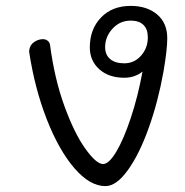

<svg xmlns="http://www.w3.org/2000/svg" viewBox="-20 -630 627 652"><path d="M548 -500Q548 -461 535 -386Q517 -285 485 -195.5Q453 -106 414 -52Q375 2 338 2Q285 2 232.5 -59Q180 -120 139 -224.5Q98 -329 79 -454Q79 -460 80 -463Q83 -479 97 -488Q111 -497 126 -497Q135 -497 142 -491.5Q149 -486 150 -477Q165 -363 198.5 -270.5Q232 -178 269.5 -125.5Q307 -73 330 -73Q350 -73 375 -115Q400 -157 424 -229Q448 -301 464 -387Q438 -366 402 -366Q349 -366 317 -395Q285 -424 285 -469Q285 -531 323 -570.5Q361 -610 424 -610Q479 -610 513.5 -581Q548 -552 548 -500ZM482 -503Q482 -531 467 -545.5Q452 -560 424 -560Q387 -560 362 -532.5Q337 -505 337 -470Q337 -444 354 -429.5Q371 -415 402 -415Q436 -415 459 -441Q482 -467 482 -503Z"/></svg>

Font: Mali
Style: Italic
Weight: 400
Italic angle: -10°
Version: Version 1.000; ttfautohint (v1.6)